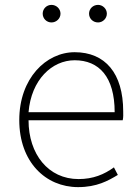

<svg xmlns="http://www.w3.org/2000/svg" viewBox="-20 -754 567 787"><path d="M191 -662C211 -662 228 -678 228 -698C228 -718 211 -734 191 -734C171 -734 155 -718 155 -698C155 -678 171 -662 191 -662ZM382 -662C401 -662 418 -678 418 -698C418 -718 401 -734 382 -734C361 -734 345 -718 345 -698C345 -678 361 -662 382 -662ZM300 13C377 13 423 -13 463 -37L447 -68C407 -39 362 -20 302 -20C178 -20 97 -122 97 -261H483C486 -274 485 -286 485 -297C485 -454 411 -540 286 -540C169 -540 59 -433 59 -262C59 -90 167 13 300 13ZM97 -294C108 -427 193 -507 286 -507C386 -507 450 -439 450 -294Z"/></svg>

Font: SSpoqa Han Sans Neo Thin
Style: Regular
Weight: 100
Designer: [Spoqa Han Sans Neo] Dong-huui Kim  Younghwa Kang  Yujin Lee  [Noto Sans] Ryoko NISHIZUKA  (kana & ideographs); Paul D. 
Foundry: Spoqa (http://www.spoqa-han-sans.com)
Version: Version 1.000